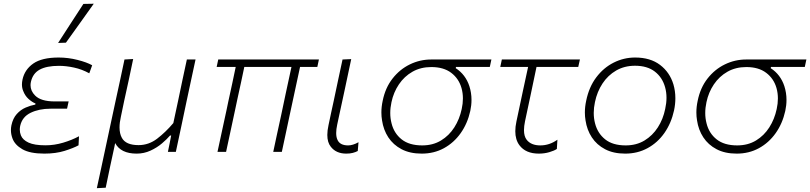

<svg xmlns="http://www.w3.org/2000/svg" viewBox="-20 -813 4338 1028"><path d="M217.5 9.5Q140.5 9.5 99.8 -14Q59 -37.5 46.5 -72.5Q38.5 -94.5 38.5 -116.5Q38.5 -129 41 -141.5Q49 -179.5 69.8 -202.5Q90.5 -225.5 117.2 -237Q144 -248.5 169 -253L170 -259Q152 -266 133 -283Q114 -300 104 -326.5Q97.5 -342 97.5 -361Q97.5 -373 100.5 -387Q112 -440.5 158.2 -472.8Q204.5 -505 294 -505Q345 -505 395.2 -492.2Q445.5 -479.5 473.5 -463.5L458 -420.5Q419 -442 376.5 -451.2Q334 -460.5 296 -460.5Q229.5 -460.5 192.5 -440.2Q155.5 -420 145.5 -374.5Q143.5 -365.5 143.5 -357Q143.5 -326 168 -301.5Q199 -270 272.5 -270H347.5L339 -231H250.5Q189 -231 143.8 -209Q98.5 -187 88 -138.5Q86 -128.5 86 -119Q86 -103 92 -88Q101.5 -64 132.8 -49.5Q164 -35 223.5 -35Q271 -35 318 -49Q365 -63 403 -83.5L400.5 -35Q373 -20 325.8 -5.2Q278.5 9.5 217.5 9.5ZM291 -583Q325.5 -636.5 359.2 -688.5Q393 -740.5 426.5 -792L482 -793Q444.5 -740.5 407.5 -688.5Q370.5 -636.5 333 -584.5Z M498.5 194.5Q510.5 140 522 86Q533.5 33 546.5 -28.5L598.5 -271Q612 -333 623.5 -386Q634.5 -439 646.5 -494.5L693 -497Q681.5 -441 670 -387.5Q658 -333.5 645 -273.5L627 -187Q620 -156 620 -131Q620 -97.5 632.5 -75Q653.5 -36 722 -36Q776 -36 821 -70.2Q866 -104.5 908 -154L933.5 -273Q946 -333.5 957.2 -386.2Q968.5 -439 980.5 -494.5H1027Q1015 -438.5 1003.5 -385.5Q992 -332.5 979 -271L952.5 -145Q946 -113.5 938 -77Q930 -40 921.5 0H879L888 -44Q892 -65.5 896.5 -87.5H890.5Q874 -68 847.2 -45.2Q820.5 -22.5 785.8 -6.5Q751 9.5 711.5 9.5Q626.5 9.5 596.5 -47L592.5 -27Q579.5 32 568.5 84Q557.5 136 546 192Z M1144.5 0Q1156.5 -56 1168 -109Q1179.5 -162.5 1192.5 -222L1202.5 -270Q1213.5 -321.5 1223.5 -366.5Q1233 -411.5 1242 -454.5H1140L1148.5 -494.5H1687.5L1679 -454.5H1586.5L1530 -192Q1520.5 -146.5 1510 -98L1489 0H1443Q1451 -37.5 1462.2 -90Q1473.5 -142.5 1485.5 -197Q1497 -252.5 1510 -313.2Q1523 -374 1540.5 -454.5H1288Q1279.5 -415 1271 -374Q1262 -333 1252 -287L1238 -221Q1225.5 -163 1214 -109.2Q1202.5 -55.5 1190.5 0Z M1834 9.5Q1779.5 9.5 1751 -27.5Q1732.5 -50.5 1732.5 -90.5Q1732.5 -114 1739 -143.5Q1747.5 -183.5 1753.5 -212Q1759.5 -240.5 1766.5 -271.5Q1779.5 -334 1790.8 -386.5Q1802 -439 1814 -494.5L1860.5 -496.5Q1841 -404.5 1824.5 -327Q1807.5 -249 1796 -195L1785.5 -146Q1780 -120.5 1780 -101Q1780 -78 1787.5 -63Q1801 -34.5 1844 -34.5Q1869 -34.5 1899.5 -51.5L1895.5 -4.5Q1884.5 1.5 1869.2 5.5Q1854 9.5 1834 9.5Z M2238 9.5Q2175 9.5 2130.2 -14Q2085.5 -37.5 2059.2 -77.5Q2033 -117.5 2025.5 -168.5Q2022 -189 2022 -210.5Q2022 -241.5 2029 -273.5Q2043 -343 2081.8 -392.5Q2120.5 -442 2174.5 -468.2Q2228.5 -494.5 2289 -494.5H2611L2602.5 -454.5H2421.5L2420 -448Q2472.5 -414 2493 -352Q2504.5 -316.5 2504.5 -278Q2504.5 -249 2498 -219Q2483 -151.5 2446.5 -100Q2410 -48.5 2356.8 -19.5Q2303.5 9.5 2238 9.5ZM2240.5 -34.5Q2298 -34.5 2341.2 -60.8Q2384.5 -87 2412.5 -131Q2440.5 -175 2452 -229Q2458.5 -258.5 2458.5 -285.5Q2458.5 -315 2451 -341.5Q2436.5 -392.5 2395.8 -423.2Q2355 -454 2289.5 -454Q2232.5 -454 2188.5 -429Q2144.5 -404 2115.8 -361.2Q2087 -318.5 2076 -266Q2069.5 -236 2069.5 -208Q2069.5 -179 2076.5 -152.5Q2089.5 -99.5 2130.2 -67Q2171 -34.5 2240.5 -34.5Z M2865 9.5Q2794.5 9.5 2761 -35.5Q2739 -65 2739 -110.5Q2739 -134.5 2745 -162.5Q2763.5 -250.5 2779.5 -325Q2795.5 -399.5 2807.5 -454.5H2658.5L2667 -494.5H3085L3076 -454.5H2852.5Q2837 -381.5 2822 -309Q2806.5 -236.5 2791 -163.5Q2785.5 -137 2785.5 -116.5Q2785.5 -83 2800 -64.5Q2823.5 -34.5 2873 -34.5Q2922 -34.5 2964.5 -65L2961.5 -15.5Q2947.5 -6 2921 1.8Q2894.5 9.5 2865 9.5Z M3327.5 9.5Q3264.5 9.5 3219.8 -14Q3175 -37.5 3148.8 -77.5Q3122.5 -117.5 3115 -168.5Q3111.5 -189 3111.5 -210.5Q3111.5 -241.5 3118.5 -273.5Q3133.5 -347 3172.5 -398.8Q3211.5 -450.5 3265.8 -477.8Q3320 -505 3380.5 -505Q3462 -505 3514 -465.5Q3566 -426 3585.5 -361.5Q3596 -326 3596 -287Q3596 -255.5 3589 -222Q3574 -153.5 3537.5 -101.2Q3501 -49 3447.2 -19.8Q3393.5 9.5 3327.5 9.5ZM3330 -34.5Q3387.5 -34.5 3430.8 -60.8Q3474 -87 3502.2 -131Q3530.5 -175 3541.5 -229.5Q3548.5 -261 3548.5 -289.5Q3548.5 -319.5 3541 -346Q3526.5 -398.5 3486 -429.8Q3445.5 -461 3380 -461Q3323.5 -461 3279.2 -435.5Q3235 -410 3206 -366Q3177 -322 3165.5 -266.5Q3159 -236.5 3159 -208.5Q3159 -179 3166 -152.5Q3179.5 -99.5 3220 -67Q3260.5 -34.5 3330 -34.5Z M3924.5 9.5Q3861.5 9.5 3816.8 -14Q3772 -37.5 3745.8 -77.5Q3719.5 -117.5 3712 -168.5Q3708.5 -189 3708.5 -210.5Q3708.5 -241.5 3715.5 -273.5Q3729.5 -343 3768.2 -392.5Q3807 -442 3861 -468.2Q3915 -494.5 3975.5 -494.5H4297.5L4289 -454.5H4108L4106.5 -448Q4159 -414 4179.5 -352Q4191 -316.5 4191 -278Q4191 -249 4184.5 -219Q4169.5 -151.5 4133 -100Q4096.5 -48.5 4043.2 -19.5Q3990 9.5 3924.5 9.5ZM3927 -34.5Q3984.5 -34.5 4027.8 -60.8Q4071 -87 4099 -131Q4127 -175 4138.5 -229Q4145 -258.5 4145 -285.5Q4145 -315 4137.5 -341.5Q4123 -392.5 4082.2 -423.2Q4041.5 -454 3976 -454Q3919 -454 3875 -429Q3831 -404 3802.2 -361.2Q3773.5 -318.5 3762.5 -266Q3756 -236 3756 -208Q3756 -179 3763 -152.5Q3776 -99.5 3816.8 -67Q3857.5 -34.5 3927 -34.5Z"/></svg>

Font: Heraclito ExtraLight
Style: Italic
Weight: 200
Italic angle: -12°
Designer: Kostas Bartsokas (font) & Cristiano Sobral (main changes)
Foundry: Kostas Bartsokas (font) & Cristiano Sobral (main changes)
Version: Version 1.00;July 8, 2020;FontCreator 13.0.0.2655 64-bit